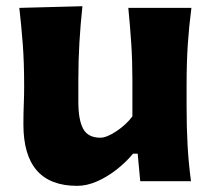

<svg xmlns="http://www.w3.org/2000/svg" viewBox="-20 -586 690 621"><path d="M229.5 15.1Q55.7 15.1 55.7 -183.6Q55.7 -220.2 56.9 -248.3Q58.1 -276.4 58.1 -306.2Q58.1 -384.8 53.7 -442.6Q49.3 -500.5 42.5 -560.5L246.6 -565.9Q240.2 -505.9 236.8 -448.2Q233.4 -390.6 233.4 -328.1V-256.3Q233.4 -198.2 249 -169.4Q264.6 -140.6 304.7 -140.6Q324.7 -140.6 356.2 -161.4Q387.7 -182.1 408.2 -209.5V-328.1Q408.2 -390.6 404.5 -445.6Q400.9 -500.5 395 -560.5H599.1Q591.3 -500.5 587.4 -442.6Q583.5 -384.8 583.5 -306.2V-242.2Q583.5 -172.9 586.7 -116.2Q589.8 -59.6 597.7 0H433.6L425.3 -88.9H410.2Q387.2 -61 356.9 -37.4Q326.7 -13.7 293.7 0.7Q260.7 15.1 229.5 15.1Z"/></svg>

Font: Pinar DS2-Bold
Style: Regular
Weight: 700
Designer: Amin Abedi
Version: Version 2.000